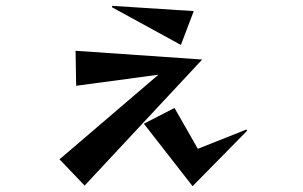

<svg xmlns="http://www.w3.org/2000/svg" viewBox="-20 -596 1040 658"><path d="M364 -571V-576L644 -558L600 -442ZM184 -50 523 -340 241 -302 239 -422 673 -392 270 40ZM473 -172 578 -226 658 -86 824 -152 827 -148 640 42Z"/></svg>

Font: Reggae One
Style: Regular
Weight: 400
Designer: Fontworks Inc.
Foundry: Fontworks Inc.
Version: Version 1.100